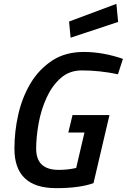

<svg xmlns="http://www.w3.org/2000/svg" viewBox="-20 -967 659 998"><path d="M272 11Q55 11 55 -194Q55 -284 75 -372Q95 -460 138.5 -533.5Q182 -607 254 -654Q322 -697 415 -697Q515 -697 619 -661L593 -581Q498 -601 405 -601Q341 -601 296 -561.5Q251 -522 222.5 -460Q194 -398 181 -327Q168 -256 168 -194Q168 -84 285 -84Q334 -84 376 -94L419 -278H335L357 -369H549L466 -15Q393 11 272 11ZM347 -771 339 -855 585 -947 594 -853Z"/></svg>

Font: Storia Sans SemiBold
Style: Italic
Weight: 600
Italic angle: -13°
Designer: Campivisivi
Foundry: Accademia di Belle Arti di Urbino and students of MA course of Visual design
Version: Version 60.001;May 25, 2020;FontCreator 12.0.0.2522 64-bit